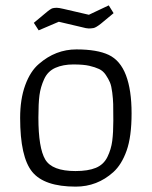

<svg xmlns="http://www.w3.org/2000/svg" viewBox="-20 -684 566 715"><path d="M123 -246Q123 -133 148.5 -90Q174 -47 261 -47Q308 -47 337 -59Q366 -71 380 -99.5Q394 -128 398 -159.5Q402 -191 402 -234.5Q402 -278 401.5 -296.5Q401 -315 398 -339.5Q395 -364 389.5 -377Q384 -390 374 -405Q364 -420 349 -427Q334 -434 312.5 -439Q291 -444 253 -444Q215 -444 186.5 -431.5Q158 -419 144.5 -389.5Q131 -360 127 -329.5Q123 -299 123 -246ZM402 -43Q342 11 262 11Q145 11 100 -44Q55 -99 55 -245Q55 -315 74 -367Q93 -419 125 -446Q187 -500 264.5 -500Q342 -500 385 -479.5Q428 -459 449 -404Q470 -349 470 -262Q470 -175 451.5 -123Q433 -71 402 -43ZM356 -596Q337 -581 328 -579.5Q319 -578 310.5 -578Q302 -578 284 -583L199 -603L124 -571L106 -599L148 -634Q169 -652 176.5 -653.5Q184 -655 191.5 -655Q199 -655 216 -651L311 -629L385 -664L403 -635Z"/></svg>

Font: Gafata
Style: Regular
Weight: 400
Designer: Lautaro Hourcade
Foundry: Lautaro Hourcade
Version: Version 4.002; ttfautohint (v0.94.20-1c74) -l 7 -r 28 -G 0 -